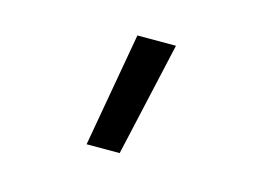

<svg xmlns="http://www.w3.org/2000/svg" viewBox="-55 -248 709 505"><g transform="rotate(15 300.0 4.5)"><path d="M210 160 265 -151H370L300 160Z"/></g></svg>

Font: JetBrainsMono NF
Style: Regular
Weight: 400
Designer: Philipp Nurullin, Konstantin Bulenkov
Foundry: JetBrains
Version: Version 2.251; ttfautohint (v1.8.3);Nerd Fonts 2.2.2